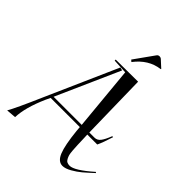

<svg xmlns="http://www.w3.org/2000/svg" viewBox="-201 -812 927 927"><g transform="rotate(45 262.5 -348.0)"><path d="M258 -593 330 -694Q335 -701 344 -701Q351 -701 356 -697L393 -663L391 -661Q318 -652 267 -585ZM58 0 8 4Q29 -32 86 -163L248 -529L264 -525L120 -201H312L281 -529L205 -533V-540L357 -541L364 -201H399Q417 -201 429 -216Q441 -231 455 -267L461 -266Q445 -214 432 -187H364L365 -164Q366 -134 366.5 -119Q367 -104 368.5 -84Q370 -64 372.5 -55Q375 -46 380 -36.5Q385 -27 392.5 -23.5Q400 -20 410 -20Q443 -20 521 -89L525 -85Q495 -57 475.5 -40.5Q456 -24 430.5 -9.5Q405 5 386 5Q356 5 340 -34.5Q324 -74 315 -163L313 -187H114L103 -164Q60 -67 58 0Z"/></g></svg>

Font: Kleymissky
Style: Regular
Weight: 500
Italic angle: -8°
Designer: gluk
Foundry: gluk
Version: Version 0.283